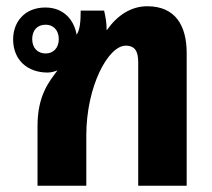

<svg xmlns="http://www.w3.org/2000/svg" viewBox="-20 -594 678 614"><path d="M100 0H256V-161C256 -318 326 -448 382 -448C413 -448 422 -428 422 -394V0H577V-424C577 -512 541 -574 451 -574C399 -574 355 -545 322 -498L321 -499C321 -523 317 -542 313 -560H238C238 -527 236 -499 225 -483C217 -530 184 -570 125 -570C60 -570 22 -525 22 -468C22 -402 68 -362 132 -362C143 -362 154 -365 164 -369C137 -333 100 -289 100 -191ZM126 -423C100 -423 83 -441 83 -469C83 -498 100 -515 126 -515C150 -515 168 -498 168 -469C168 -440 150 -423 126 -423Z"/></svg>

Font: Noto Sans Thai Looped SemiCondensed ExtraBold
Style: Regular
Weight: 800
Width: 4
Designer: Sasikarn Vongin, Ben Mitchell
Foundry: The Fontpad Ltd
Version: Version 1.001